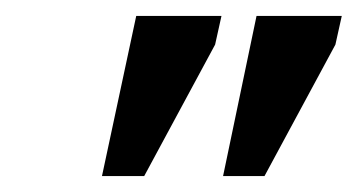

<svg xmlns="http://www.w3.org/2000/svg" viewBox="-20 -726 449 241"><path d="M312 -505H260L302 -706H409L401 -670ZM161 -505H108L151 -706H258L250 -670Z"/></svg>

Font: STIX Two Text SemiBold
Style: Italic
Weight: 600
Italic angle: -12°
Designer: Ross Mills, John Hudson & Paul Hanslow, Tiro Typeworks Ltd; with prior portions MicroPress Inc. and Coen Hoffman, Elsevi
Foundry: Tiro Typeworks Ltd
Version: Version 2.13 b171